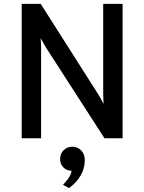

<svg xmlns="http://www.w3.org/2000/svg" viewBox="-20 -720 752 1000"><path d="M93 0V-700H192L490.5 -230.5Q497.5 -219.5 505 -206Q512.5 -192.5 519.5 -178.5Q519 -191 518.2 -205Q517.5 -219 517.5 -230V-700H618.5V0H524L220 -471.5Q214 -482 206.2 -495.5Q198.5 -509 191.5 -521.5Q193 -510 193.5 -496.5Q194 -483 194 -471.5V0ZM339.5 259.5 308 242.5Q319.5 231 333.8 212.5Q348 194 353 169.5Q326.5 169 309.8 151.5Q293 134 293 108Q293 80 311.8 62Q330.5 44 356.5 44Q382.5 44 402 62.5Q421.5 81 421.5 114.5Q421.5 156.5 400.5 193.5Q379.5 230.5 339.5 259.5Z"/></svg>

Font: Overpass Medium
Style: Regular
Weight: 500
Designer: Delve Withrington, Dave Bailey, Thomas Jockin
Foundry: Delve Fonts LLC
Version: Version 4.000